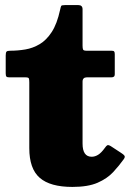

<svg xmlns="http://www.w3.org/2000/svg" viewBox="-20 -720 524 757"><path d="M468 -92.5Q474 -101 470.8 -106Q467.5 -111 457 -117.5L416.5 -144Q407 -149.5 403 -147.2Q399 -145 393.5 -137Q379.5 -117.5 367 -109.8Q354.5 -102 341.5 -102Q323.5 -102 314.5 -115Q305.5 -128 305.5 -154V-398.5Q305.5 -406.5 309.8 -410.8Q314 -415 321.5 -415H418.5Q425.5 -415 429 -417.8Q432.5 -420.5 432.5 -427V-506Q432.5 -514.5 430 -517.2Q427.5 -520 420 -520H321.5Q310 -520 307.8 -524.2Q305.5 -528.5 305.5 -540V-683.5Q305.5 -700 288.5 -700H237Q223 -700 221.2 -696.5Q219.5 -693 217 -681.5Q205 -626 184 -593.8Q163 -561.5 136.2 -545.8Q109.5 -530 79.8 -525Q50 -520 20.5 -520Q9 -520 5.8 -516.5Q2.5 -513 2.5 -501V-431Q2.5 -421.5 5.2 -418.2Q8 -415 17 -415H81Q92 -415 93.8 -410.8Q95.5 -406.5 95.5 -395.5V-136Q95.5 -54.5 136.8 -18.8Q178 17 265.5 17Q327 17 364.8 0.5Q402.5 -16 426 -41.2Q449.5 -66.5 468 -92.5Z"/></svg>

Font: Besley Black
Style: Regular
Weight: 900
Designer: Owen Earl
Foundry: indestructible type*
Version: Version 2.001